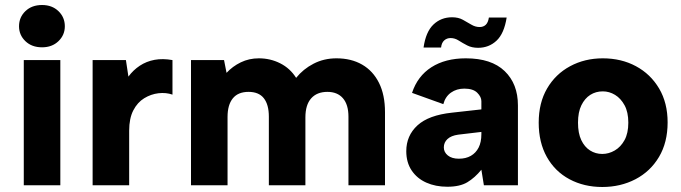

<svg xmlns="http://www.w3.org/2000/svg" viewBox="-20 -740 2719 767"><path d="M75 -500H221V0H75ZM148 -551Q107 -551 81.5 -575.5Q56 -600 56 -635Q56 -671 81.5 -695.5Q107 -720 148 -720Q188 -720 213.5 -695.5Q239 -671 239 -635Q239 -600 213.5 -575.5Q188 -551 148 -551Z M350 -500H483L493 -434Q512 -460 538.5 -477.5Q565 -495 597.5 -501Q630 -507 669 -500V-362Q643 -371 613 -367.5Q583 -364 556 -347.5Q529 -331 512.5 -299Q496 -267 496 -218V0H350Z M743 -500H875L885 -449Q909 -475 942 -491Q975 -507 1014 -507Q1060 -507 1099.5 -487Q1139 -467 1163 -429Q1191 -464 1232.5 -485.5Q1274 -507 1324 -507Q1383 -507 1426.5 -482Q1470 -457 1494 -409Q1518 -361 1518 -292V0H1372V-274Q1372 -322 1350 -347.5Q1328 -373 1288 -373Q1246 -373 1223 -347Q1200 -321 1200 -271V0H1054V-274Q1054 -322 1034 -347.5Q1014 -373 973 -373Q931 -373 910 -347Q889 -321 889 -273V0H743Z M1672 -550Q1681 -613 1711.5 -642Q1742 -671 1786 -671Q1811 -671 1829 -661Q1847 -651 1863 -641.5Q1879 -632 1896 -632Q1911 -632 1920.5 -641Q1930 -650 1933 -670H2004Q1994 -606 1963.5 -577.5Q1933 -549 1890 -549Q1865 -549 1846.5 -558.5Q1828 -568 1812.5 -578Q1797 -588 1780 -588Q1765 -588 1754.5 -578.5Q1744 -569 1742 -550ZM1913 0 1903 -62Q1877 -30 1847 -12Q1817 6 1767 6Q1720 6 1683 -10.5Q1646 -27 1624.5 -59Q1603 -91 1603 -136Q1603 -198 1647.5 -239Q1692 -280 1786 -290L1903 -303V-336Q1903 -353 1886.5 -369.5Q1870 -386 1835 -386Q1804 -386 1781.5 -370Q1759 -354 1751 -324L1626 -369Q1648 -436 1703.5 -471.5Q1759 -507 1841 -507Q1943 -507 1996 -456Q2049 -405 2049 -319V0ZM1903 -213 1810 -202Q1782 -198 1767.5 -184.5Q1753 -171 1753 -151Q1753 -132 1769 -119Q1785 -106 1813 -106Q1841 -106 1861 -117.5Q1881 -129 1892 -150.5Q1903 -172 1903 -204Z M2386 7Q2313 7 2255 -24Q2197 -55 2164.5 -113Q2132 -171 2132 -250Q2132 -329 2165.5 -386.5Q2199 -444 2257.5 -475.5Q2316 -507 2388 -507Q2462 -507 2520.5 -475.5Q2579 -444 2613 -386.5Q2647 -329 2647 -251Q2647 -171 2612.5 -113Q2578 -55 2518.5 -24Q2459 7 2386 7ZM2386 -125Q2412 -125 2436 -139Q2460 -153 2475 -180.5Q2490 -208 2490 -250Q2490 -292 2475 -319.5Q2460 -347 2437 -361Q2414 -375 2388 -375Q2360 -375 2338 -361Q2316 -347 2302.5 -319.5Q2289 -292 2289 -250Q2289 -208 2302 -180.5Q2315 -153 2337 -139Q2359 -125 2386 -125Z"/></svg>

Font: Albert Sans ExtraBold
Style: Regular
Weight: 800
Designer: Andreas Rasmussen
Foundry: a.Foundry
Version: Version 1.025